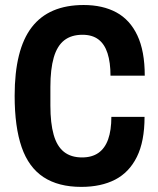

<svg xmlns="http://www.w3.org/2000/svg" viewBox="-20 -719 619 751"><path d="M298 12Q208.5 12 150.3 -26.1Q92.1 -64.2 64.7 -143.3Q37.3 -222.4 37.3 -344.2Q37.3 -525.8 104.3 -612.6Q171.2 -699.4 307.3 -699.4Q381.8 -699.4 435.2 -670.5Q488.5 -641.6 517.3 -580.4Q546.2 -519.2 546.2 -423H412.2Q412.2 -474.8 400.6 -510.7Q389 -546.6 364.9 -564.8Q340.8 -583 302.6 -583Q259.1 -583 231.2 -561.3Q203.4 -539.5 190.2 -493.9Q177.1 -448.3 177.1 -379.3V-306.3Q177.1 -237.1 189.9 -192Q202.6 -146.9 230.2 -125Q257.7 -103.2 301 -103.2Q339.4 -103.2 364.9 -120.9Q390.4 -138.7 403 -174.1Q415.6 -209.6 415.6 -261.8H545.4Q545.4 -166 515.5 -105.6Q485.6 -45.1 430.6 -16.5Q375.5 12 298 12Z"/></svg>

Font: Archivo SemiBold Condensed
Style: Regular
Weight: 600
Width: 3
Version: Version 2.001